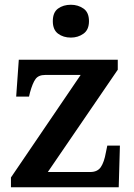

<svg xmlns="http://www.w3.org/2000/svg" viewBox="-20 -787 563 807"><path d="M26 0V-41L319 -472H170Q142 -472 129.5 -455Q117 -438 106 -398L102 -381H48L59 -536H475V-494L181 -64H359Q390 -64 404 -85Q418 -106 425 -146L431 -175H484L479 0ZM278 -629Q246 -629 224 -645.5Q202 -662 202 -698Q202 -735 224 -751Q246 -767 278 -767Q308 -767 331 -751Q354 -735 354 -698Q354 -662 331 -645.5Q308 -629 278 -629Z"/></svg>

Font: Noto Serif Tibetan SemiBold
Style: Regular
Weight: 600
Designer: Monotype Design Team
Foundry: Monotype Imaging Inc.
Version: Version 2.103; ttfautohint (v1.8.4.7-5d5b)